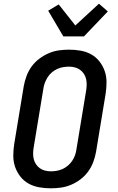

<svg xmlns="http://www.w3.org/2000/svg" viewBox="-20 -1012 640 1040"><path d="M255 8Q223 8 192 2.5Q161 -3 135 -17.5Q109 -32 90.5 -55.5Q72 -79 62 -107.5Q52 -136 52 -168Q52 -200 57 -232L109 -547Q114 -574 124 -601Q134 -628 151.5 -652Q169 -676 193 -694Q217 -712 243.5 -723.5Q270 -735 298 -739Q326 -743 354 -743Q386 -743 417 -737.5Q448 -732 474 -717.5Q500 -703 518.5 -679.5Q537 -656 547 -627.5Q557 -599 557 -567Q557 -535 552 -503L500 -188Q495 -161 485 -134Q475 -107 457.5 -83Q440 -59 416.5 -41Q393 -23 366 -11.5Q339 0 311 4Q283 8 255 8ZM256 -84Q272 -84 288.5 -87Q305 -90 320 -97Q335 -104 348.5 -115.5Q362 -127 371.5 -141.5Q381 -156 386.5 -171.5Q392 -187 394 -203L446 -518Q449 -535 449.5 -551.5Q450 -568 446.5 -583.5Q443 -599 434.5 -612Q426 -625 413.5 -634Q401 -643 385.5 -647Q370 -651 353 -651Q337 -651 320.5 -648Q304 -645 289 -638Q274 -631 260.5 -619.5Q247 -608 238 -593.5Q229 -579 223 -563.5Q217 -548 215 -532L163 -217Q160 -200 159.5 -183.5Q159 -167 162.5 -151.5Q166 -136 174.5 -123Q183 -110 195.5 -101Q208 -92 223.5 -88Q239 -84 256 -84ZM323 -815 241 -954 298 -988 388 -874 516 -992 564 -950 435 -815Z"/></svg>

Font: Iosevka Aile Semibold Oblique
Style: Regular
Weight: 600
Italic angle: -9°
Designer: Belleve Invis
Foundry: Belleve Invis
Version: Version 31.1.0; ttfautohint (v1.8.4)